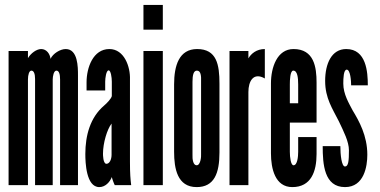

<svg xmlns="http://www.w3.org/2000/svg" viewBox="-20 -755 1549 783"><path d="M195 -431C195 -443 199 -467 210 -467C221 -467 225 -452 225 -431V0H298V-448C298 -481 298 -555 248 -555C226 -555 196 -537 186 -515C184 -535 170 -555 148 -555C129 -555 106 -538 94 -518V-547H15V0H94V-431C94 -450 99 -467 108 -467C118 -467 123 -454 123 -433V0H195Z M436 -363C433 -352 417 -335 404 -324C348 -276 328 -203 328 -127C328 -93 331 8 385 8C409 8 428 -12 436 -33C437 -27 445 -5 448 0H515C512 -24 510 -46 510 -95V-431C512 -482 487 -555 426 -555C360 -555 333 -480 333 -419V-386H409V-422C409 -436 413 -468 423 -468C432 -468 436 -439 436 -422ZM435 -124C435 -105 427 -87 414 -87C400 -87 400 -125 400 -128C400 -172 417 -228 435 -251Z M565 -634H644V-735H565ZM644 0V-547H565V0Z M875 -414C875 -491 864 -555 784 -555C710 -555 690 -487 690 -411V-136C690 -68 703 8 782 8C854 8 875 -49 875 -133ZM800 -126C801 -117 798 -81 782 -81C768 -81 764 -104 765 -126V-421C765 -448 769 -467 783 -467C799 -467 801 -446 800 -421Z M1060 -555C1026 -555 1004 -536 993 -517V-547H916V0H993V-380C993 -423 1013 -462 1060 -435Z M1196 -196V-136C1196 -117 1193 -81 1177 -81C1166 -81 1162 -114 1162 -136V-255H1271V-418C1271 -481 1261 -555 1177 -555C1110 -555 1085 -480 1085 -415V-130C1085 -67 1102 8 1172 8C1249 8 1271 -56 1271 -127V-196ZM1162 -411C1162 -427 1163 -467 1176 -467C1193 -467 1196 -438 1196 -411V-334H1162Z M1480 -407C1480 -461 1474 -555 1392 -555C1332 -555 1306 -495 1306 -425C1306 -354 1336 -312 1362 -260C1382 -218 1403 -177 1403 -142C1403 -100 1401 -76 1387 -76C1373 -76 1368 -124 1368 -159H1296C1296 -85 1302 8 1387 8C1465 8 1478 -77 1478 -124C1478 -202 1444 -262 1418 -305C1403 -334 1380 -371 1380 -414C1380 -435 1381 -471 1394 -471C1409 -471 1412 -424 1412 -407Z"/></svg>

Font: League Gothic Condensed
Style: Regular
Weight: 400
Width: 3
Designer: Tyler Finck
Foundry: The League of Moveable Type
Version: Version 1.001;PS 001.001;hotconv 1.0.56;makeotf.lib2.0.21325